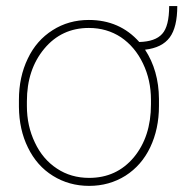

<svg xmlns="http://www.w3.org/2000/svg" viewBox="-20 -604 605 634"><path d="M42.5 -251C42.5 -251 42.5 -251 42.5 -251C43 -201.2 52.7 -156.2 72.3 -116.7C91.8 -76.7 119.1 -45.4 154.8 -23.4C189.9 -1.5 230 9.8 274.4 9.8C318.8 9.8 358.9 -1.5 394.5 -23.9C429.7 -46.4 457 -77.6 476.1 -117.7C495.1 -157.7 504.9 -203.1 504.9 -253.9C504.9 -253.9 504.9 -277.8 504.9 -277.8C504.9 -277.8 504.9 -277.8 504.9 -277.8C504.4 -340.3 488.8 -394.5 459 -439.9C459 -439.9 459 -439.9 459 -439.9C496.6 -444.3 523.4 -457.5 540.5 -480.5C557.1 -502.9 565.4 -537.6 565.4 -584C565.4 -584 538.6 -584 538.6 -584C538.6 -584 538.6 -584 538.6 -584C538.6 -539.6 530.8 -508.8 515.6 -492.2C500.5 -475.1 475.1 -466.3 439.9 -465.3C439.9 -465.3 439.9 -465.3 439.9 -465.3C397 -513.7 341.3 -538.1 273.4 -538.1C273.4 -538.1 273.4 -538.1 273.4 -538.1C229 -538.1 189 -526.9 153.8 -504.4C118.2 -481.9 90.8 -450.7 71.8 -410.6C52.2 -370.1 42.5 -324.7 42.5 -274.4C42.5 -274.4 42.5 -251 42.5 -251ZM68.8 -269.5C68.8 -269.5 68.8 -269.5 68.8 -269.5C68.8 -339.4 87.9 -397 126 -442.9C164.1 -488.8 213.4 -511.7 273.4 -511.7C273.4 -511.7 273.4 -511.7 273.4 -511.7C313 -511.7 348.1 -501.5 379.4 -481C410.2 -460 434.6 -431.2 452.1 -394.5C469.7 -357.9 478.5 -317.9 478.5 -274.4C478.5 -274.4 478.5 -259.3 478.5 -259.3C478.5 -259.3 478.5 -259.3 478.5 -259.3C478.5 -188 459.5 -129.9 421.9 -84.5C383.8 -39.1 334.5 -16.6 274.4 -16.6C274.4 -16.6 274.4 -16.6 274.4 -16.6C234.4 -16.6 198.7 -26.9 168 -47.4C136.7 -67.9 112.3 -96.7 95.2 -133.3C77.6 -169.9 68.8 -210 68.8 -253.9C68.8 -253.9 68.8 -269.5 68.8 -269.5Z"/></svg>

Font: WOX
Style: Regular
Weight: 500
Designer: Google
Foundry: ""
Version: ""